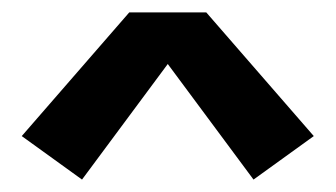

<svg xmlns="http://www.w3.org/2000/svg" viewBox="-20 -810 540 309"><path d="M112 -521 15 -591 188 -790H312L485 -591L388 -521L250 -707Z"/></svg>

Font: Iosevka SS01
Style: Bold
Weight: 700
Monospace: yes
Designer: Belleve Invis
Foundry: Belleve Invis
Version: 2.3.3; ttfautohint (v1.8.3)